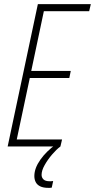

<svg xmlns="http://www.w3.org/2000/svg" viewBox="-20 -708 459 928"><path d="M17 0 163 -688H419L411 -654H192L131 -365H322L315 -331H124L61 -34H280L272 0ZM214 200Q189 200 174 192.5Q159 185 152.5 172Q146 159 146 143Q146 105 175 64Q204 23 250 -10L272 0Q253 14 232 38.5Q211 63 196 89.5Q181 116 181 137Q181 150 190 159Q199 168 220 168Q223 168 226.5 168Q230 168 237 167L230 199Q225 200 220.5 200Q216 200 214 200Z"/></svg>

Font: Saira Condensed Thin
Style: Italic
Weight: 250
Width: 3
Italic angle: -12°
Designer: Hector Gatti with collaboration of the Omnibus-Type team
Foundry: Omnibus-Type
Version: Version 1.101